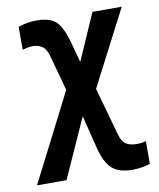

<svg xmlns="http://www.w3.org/2000/svg" viewBox="-88 -621 776 936"><g transform="rotate(-10 300.0 -153.0)"><path d="M580 232V120Q565 124 553 125Q541 126 533 126Q502 126 482 113.5Q462 101 452 66L385 -173L578 -546H433L332 -316L307 -409Q285 -492 254.5 -522Q224 -552 159 -552Q129 -552 109 -548Q89 -544 66 -537V-423Q82 -428 96 -430Q110 -432 119 -432Q143 -432 163.5 -418.5Q184 -405 194 -366L241 -194L20 240H166L298 -53L339 112Q358 187 392.5 216.5Q427 246 492 246Q538 246 580 232Z"/></g></svg>

Font: Noto Sans Mono UI
Style: Bold
Weight: 700
Designer: Monotype Design team
Foundry: Monotype Imaging Inc.
Version: 1.000